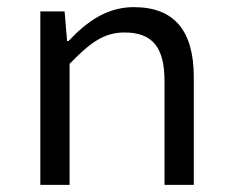

<svg xmlns="http://www.w3.org/2000/svg" viewBox="-20 -518 640 538"><path d="M93 0H175V-339C232 -398 271 -427 329 -427C409 -427 441 -383 441 -291V0H523V-302C523 -430 470 -498 355 -498C279 -498 223 -457 172 -403H168L161 -486H93Z"/></svg>

Font: Hasklig
Style: Regular
Weight: 400
Monospace: yes
Designer: Paul D. Hunt, Teo Tuominen
Foundry: Adobe Systems Incorporated
Version: Version 2.030;PS 1.0;hotconv 16.6.51;makeotf.lib2.5.65220